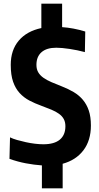

<svg xmlns="http://www.w3.org/2000/svg" viewBox="-20 -897 545 1054"><path d="M210 11Q167 8 122 -0.5Q77 -9 32 -25L35 -143Q51 -135 74 -128.5Q97 -122 122 -116.5Q147 -111 172 -108Q197 -105 218 -105Q278 -105 308.5 -130.5Q339 -156 339 -204Q339 -227 330 -243.5Q321 -260 303.5 -272.5Q286 -285 262 -295Q238 -305 208 -316Q172 -329 141.5 -345Q111 -361 88 -386Q65 -411 52 -448Q39 -485 39 -541Q39 -622 83 -674Q127 -726 207 -743V-877H321V-748Q382 -744 448 -724L446 -611Q405 -622 361.5 -628.5Q318 -635 289 -635Q236 -635 208 -610.5Q180 -586 180 -541Q180 -517 190 -500Q200 -483 218.5 -470Q237 -457 262.5 -446Q288 -435 319 -423Q355 -409 384.5 -391.5Q414 -374 435 -349Q456 -324 467.5 -290Q479 -256 479 -208Q479 -126 438 -72Q397 -18 324 2V137H210Z"/></svg>

Font: Encode Sans Compressed
Style: Bold
Weight: 700
Designer: Pablo Impallari, Andres Torresi
Foundry: Pablo Impallari, Andres Torresi
Version: Version 1.000; ttfautohint (v1.00) -l 8 -r 50 -G 200 -x 14 -